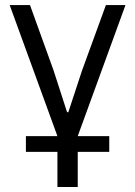

<svg xmlns="http://www.w3.org/2000/svg" viewBox="-20 -536 532 756"><path d="M206.1 62V200.2H286.1V62H410.2V0H286.1L474.1 -516.1H397L303.2 -258.8L249 -94.2H244.1L190.9 -258.8L98.1 -516.1H18.1L206.1 0H82V62Z"/></svg>

Font: Plexus Sans
Style: Regular
Weight: 400
Version: Version 2.001;PS 002.001;hotconv 1.0.70;makeotf.lib2.5.58329